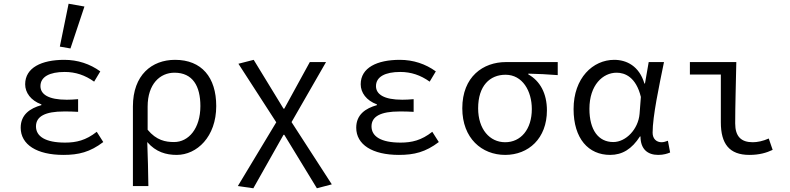

<svg xmlns="http://www.w3.org/2000/svg" viewBox="-20 -819 4240 1030"><path d="M320 12C402 12 463 -3 534 -57L499 -112C441 -66 389 -54 329 -54C224 -54 173 -87 173 -141C173 -195 223 -221 323 -221C347 -221 371 -221 399 -219V-287C375 -285 357 -284 338 -284C240 -284 197 -313 197 -357C197 -407 246 -433 327 -433C385 -433 436 -416 485 -381L518 -436C463 -476 397 -498 325 -498C203 -498 115 -456 115 -367C115 -322 145 -280 202 -259V-255C141 -238 91 -204 91 -134C91 -43 178 12 320 12ZM358 -559 433 -784 348 -799 301 -569Z M693 179H776C775 93 773 30 770 -57C816 -3 872 12 928 12C1036 12 1140 -85 1140 -250C1140 -404 1062 -498 919 -498C795 -498 693 -417 693 -248ZM914 -57C868 -57 819 -66 772 -123V-247C772 -369 839 -429 916 -429C1014 -429 1055 -357 1055 -250C1055 -130 992 -57 914 -57Z M1339 191 1501 -96H1505L1680 191L1760 170L1544 -164L1729 -486H1642L1505 -236H1501L1341 -498L1259 -477L1462 -163L1256 179Z M2120 12C2202 12 2263 -3 2334 -57L2299 -112C2241 -66 2189 -54 2129 -54C2024 -54 1973 -87 1973 -141C1973 -195 2023 -221 2123 -221C2147 -221 2171 -221 2199 -219V-287C2175 -285 2157 -284 2138 -284C2040 -284 1997 -313 1997 -357C1997 -407 2046 -433 2127 -433C2185 -433 2236 -416 2285 -381L2318 -436C2263 -476 2197 -498 2125 -498C2003 -498 1915 -456 1915 -367C1915 -322 1945 -280 2002 -259V-255C1941 -238 1891 -204 1891 -134C1891 -43 1978 12 2120 12Z M2690 12C2815 12 2914 -76 2914 -227C2914 -318 2877 -385 2814 -420V-424C2870 -423 2915 -420 2972 -416V-486H2694C2572 -486 2460 -408 2460 -238C2460 -77 2565 12 2690 12ZM2690 -56C2607 -56 2545 -126 2545 -238C2545 -359 2608 -418 2692 -418C2783 -418 2833 -331 2833 -234C2833 -125 2774 -56 2690 -56Z M3253 12C3319 12 3370 -20 3413 -87H3416C3416 -19 3454 12 3511 12C3540 12 3561 5 3575 -1L3563 -64C3553 -60 3540 -56 3529 -56C3502 -56 3481 -74 3481 -107C3481 -196 3516 -358 3542 -486H3460L3440 -371H3437C3409 -465 3341 -498 3275 -498C3161 -498 3057 -401 3057 -234C3057 -75 3137 12 3253 12ZM3270 -57C3190 -57 3142 -122 3142 -235C3142 -363 3214 -429 3288 -429C3332 -429 3392 -406 3418 -299L3411 -208C3404 -126 3338 -57 3270 -57Z M4000 12C4053 12 4091 1 4125 -15L4104 -76C4073 -62 4043 -56 4018 -56C3956 -56 3924 -87 3924 -157C3924 -253 3928 -377 3930 -486H3681V-419H3847V-163C3847 -48 3892 12 4000 12Z"/></svg>

Font: Hasklig
Style: Regular
Weight: 400
Monospace: yes
Designer: Paul D. Hunt, Teo Tuominen
Foundry: Adobe Systems Incorporated
Version: Version 2.030;PS 1.0;hotconv 16.6.51;makeotf.lib2.5.65220